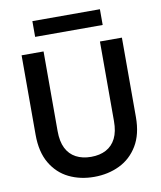

<svg xmlns="http://www.w3.org/2000/svg" viewBox="-95 -946 864 1033"><g transform="rotate(-10 337.5 -429.5)"><path d="M336 12Q260 12 198.5 -18Q137 -48 100.5 -110Q64 -172 64 -266V-700H184V-265Q184 -208 202.5 -171Q221 -134 256 -115.5Q291 -97 338 -97Q386 -97 420.5 -115.5Q455 -134 473.5 -171Q492 -208 492 -265V-700H612V-266Q612 -172 574.5 -110Q537 -48 474.5 -18Q412 12 336 12ZM153 -785V-871H522V-785Z"/></g></svg>

Font: DM Sans 10pt SemiBold
Style: Regular
Weight: 600
Version: Version 4.004;gftools[0.9.30]